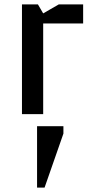

<svg xmlns="http://www.w3.org/2000/svg" viewBox="-20 -520 429 875"><path d="M358.9 -413.1H176.8V0H80.1V-500H152.8L176.8 -459L248 -500H358.9ZM148.9 335V55.2H269V88.9L183.1 335Z"/></svg>

Font: Quantico
Style: Regular
Weight: 400
Designer: Matt Desmond
Foundry: MADtype
Version: Version 2.002